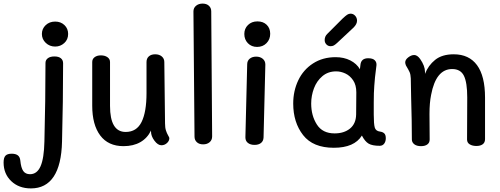

<svg xmlns="http://www.w3.org/2000/svg" viewBox="-100 -812 2780 1068"><path d="M133 -623Q133 -652 154 -672Q175 -692 207 -692Q238 -692 258.5 -672.5Q279 -653 279 -623Q279 -592 257.5 -572.5Q236 -553 207 -553Q176 -553 154.5 -573.5Q133 -594 133 -623ZM-80 92Q-80 65 -69.5 54Q-59 43 -35 43Q-13 43 -1 52Q11 61 13 81Q17 122 29.5 139.5Q42 157 67 157Q106 157 125.5 113Q145 69 147 -25Q153 -258 153 -462Q153 -478 166 -488Q179 -498 203 -498Q226 -498 238.5 -488Q251 -478 251 -460Q251 -251 245 -24Q242 105 198.5 170.5Q155 236 72 236Q5 236 -37.5 195.5Q-80 155 -80 92Z M842 -44Q842 -28 828.5 -16Q815 -4 798 -4Q778 -4 759 -29.5Q740 -55 740 -80V-86Q720 -44 681 -21.5Q642 1 587 1Q502 1 457.5 -58.5Q413 -118 413 -224V-467Q413 -484 426.5 -494Q440 -504 461 -504Q483 -504 497.5 -494Q512 -484 512 -467V-223Q512 -78 599 -78Q660 -78 687.5 -133.5Q715 -189 715 -294V-467Q715 -487 728 -498.5Q741 -510 763 -510Q786 -510 800 -498Q814 -486 814 -467L818 -126Q818 -102 823 -86.5Q828 -71 835 -59Q842 -47 842 -44Z M982 -52 976 -748Q976 -768 990.5 -780Q1005 -792 1027 -792Q1049 -792 1062 -780Q1075 -768 1075 -749L1080 -53Q1080 -33 1066 -21Q1052 -9 1030 -9Q1008 -9 995 -21Q982 -33 982 -52Z M1259 -623Q1259 -653 1279.5 -673Q1300 -693 1332 -693Q1364 -693 1383.5 -674Q1403 -655 1403 -624Q1403 -593 1382.5 -572Q1362 -551 1330 -551Q1299 -551 1279 -571.5Q1259 -592 1259 -623ZM1265 -48 1275 -454Q1275 -474 1289 -485.5Q1303 -497 1325 -497Q1347 -497 1361.5 -485Q1376 -473 1376 -453L1366 -47Q1365 -27 1351.5 -16.5Q1338 -6 1316 -6Q1293 -6 1279 -17Q1265 -28 1265 -48Z M2046 -43Q2046 -25 2037 -13Q2028 -1 2012 -1Q1971 -1 1950.5 -13Q1930 -25 1913 -58Q1871 10 1757 10Q1641 10 1586 -60.5Q1531 -131 1531 -236Q1531 -306 1559 -365Q1587 -424 1641 -459Q1695 -494 1767 -494Q1813 -494 1848.5 -476Q1884 -458 1902 -427L1905 -452Q1909 -488 1948 -488Q1974 -488 1985 -476.5Q1996 -465 1994 -448Q1984 -373 1982 -335Q1979 -299 1979 -241V-175Q1979 -123 1984.5 -103Q1990 -83 2014 -80Q2029 -78 2037.5 -70Q2046 -62 2046 -43ZM1882 -298Q1882 -339 1864.5 -365Q1847 -391 1821.5 -403Q1796 -415 1770 -415Q1725 -415 1693.5 -388.5Q1662 -362 1646.5 -321Q1631 -280 1631 -236Q1631 -169 1662.5 -119.5Q1694 -70 1761 -70Q1814 -70 1847 -97Q1880 -124 1881 -175Q1882 -220 1882 -298ZM1706 -589Q1706 -610 1721 -624L1806 -709Q1822 -724 1831 -730Q1840 -736 1850 -736Q1865 -736 1875.5 -724.5Q1886 -713 1886 -697Q1886 -678 1867 -659L1775 -573Q1764 -563 1756.5 -559Q1749 -555 1739 -555Q1725 -555 1715.5 -565Q1706 -575 1706 -589Z M2598 -269V-38Q2598 -19 2585 -9.5Q2572 0 2550 0Q2528 0 2513 -9Q2498 -18 2498 -36L2499 -270Q2499 -353 2480.5 -390.5Q2462 -428 2415 -428Q2325 -428 2298 -284Q2289 -240 2289 -178L2290 -36Q2290 -18 2277 -8.5Q2264 1 2242 1Q2218 1 2204.5 -9.5Q2191 -20 2191 -36Q2191 -136 2187 -268Q2185 -346 2185 -376Q2184 -398 2178.5 -410.5Q2173 -423 2158 -448Q2154 -458 2154 -465Q2154 -480 2171 -493Q2188 -506 2204 -506Q2221 -506 2237 -484Q2264 -445 2264 -413V-401Q2282 -448 2320.5 -479Q2359 -510 2424 -510Q2509 -510 2553.5 -449.5Q2598 -389 2598 -269Z"/></svg>

Font: Mali Medium
Style: Regular
Weight: 500
Version: Version 1.000; ttfautohint (v1.6)